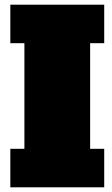

<svg xmlns="http://www.w3.org/2000/svg" viewBox="-20 -798 478 818"><path d="M24 -778H424V-614H364V-164H424V0H24V-164H84V-614H24Z"/></svg>

Font: Alfa Slab One
Style: Regular
Weight: 400
Designer: JM Sole
Foundry: JM Sole
Version: Version 1.001